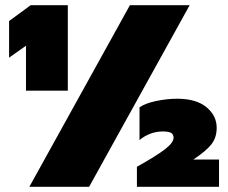

<svg xmlns="http://www.w3.org/2000/svg" viewBox="-20 -719 878 739"><path d="M80 -543 15 -497V-638L98 -699H241V-370H80ZM480 -699H710L323 0H93ZM507 -77Q582 -119 615 -144.5Q648 -170 648 -189Q648 -202 638.5 -207.5Q629 -213 607 -213Q557 -213 517 -180V-306Q538 -321 580 -330Q622 -339 662 -339Q735 -339 774.5 -306.5Q814 -274 814 -227Q814 -190 794 -164Q774 -138 724 -105H823V0H507Z"/></svg>

Font: Prompt Black
Style: Regular
Weight: 900
Designer: Katatrad Team
Foundry: CadsonDemak
Version: Version 1.000